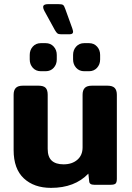

<svg xmlns="http://www.w3.org/2000/svg" viewBox="-20 -895 637 930"><path d="M246 -749 195 -842Q189 -853 189 -861Q189 -875 213 -875H262Q280 -875 285.5 -871Q291 -867 296 -852L330 -758Q334 -746 334 -741Q334 -729 317 -729H276Q264 -729 258.5 -733Q253 -737 246 -749ZM124 -607V-629Q124 -653 139 -669.5Q154 -686 178 -686H201Q225 -686 240 -669.5Q255 -653 255 -629V-607Q255 -583 240 -566.5Q225 -550 201 -550H178Q154 -550 139 -566.5Q124 -583 124 -607ZM334 -607V-629Q334 -653 349 -669.5Q364 -686 388 -686H411Q435 -686 450 -669.5Q465 -653 465 -629V-607Q465 -583 450 -566.5Q435 -550 411 -550H388Q364 -550 349 -566.5Q334 -583 334 -607ZM46 -168V-436Q46 -458 56.5 -469Q67 -480 91 -480H166Q191 -480 201 -469.5Q211 -459 211 -436V-174Q211 -135 230.5 -117Q250 -99 288 -99Q329 -99 354.5 -121Q380 -143 380 -181V-436Q380 -458 390.5 -469Q401 -480 426 -480H500Q525 -480 535.5 -469Q546 -458 546 -436V-29Q546 -12 540 -6Q534 0 516 0H436Q413 0 412 -17L408 -54Q342 15 227 15Q145 15 95.5 -31Q46 -77 46 -168Z"/></svg>

Font: Mitr Medium
Style: Regular
Weight: 500
Designer: Thanarat Vachiruckul
Foundry: Cadson Demak
Version: Version 1.003